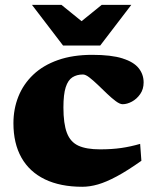

<svg xmlns="http://www.w3.org/2000/svg" viewBox="-20 -736 622 772"><path d="M351 -515.5Q427.5 -515.5 472.5 -501.2Q517.5 -487 537.5 -462Q557.5 -437 557.5 -404.5Q557.5 -377.5 543.8 -357.8Q530 -338 510.5 -327.5Q491 -317 473 -317Q462 -317 445.5 -329.2Q429 -341.5 410.5 -359.2Q392 -377 373.5 -394.8Q355 -412.5 339.5 -424.5Q324 -436.5 313.5 -436.5Q289 -436.5 271.2 -425.2Q253.5 -414 244.2 -385.2Q235 -356.5 235 -304Q235 -238.5 249 -201.8Q263 -165 295.2 -150.2Q327.5 -135.5 382 -135.5Q430 -135.5 467.8 -141Q505.5 -146.5 543.5 -157.5L548.5 -89.5Q492 -49.5 449.5 -26.8Q407 -4 374 5.5Q341 15 311 15Q222.5 15 160.5 -15Q98.5 -45 66.2 -102.2Q34 -159.5 34 -240.5Q34 -298 54 -348Q74 -398 113.8 -435.8Q153.5 -473.5 213 -494.5Q272.5 -515.5 351 -515.5ZM332.5 -631H283.5L389 -716.5H508L383 -553H233.5L108.5 -716.5H227Z"/></svg>

Font: Newsreader 9pt ExtraBold
Style: Regular
Weight: 800
Designer: Hugues Gentile
Foundry: Production Type
Version: Version 1.003